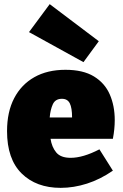

<svg xmlns="http://www.w3.org/2000/svg" viewBox="-20 -892 592 927"><path d="M273 15Q155 15 84.5 -54.5Q14 -124 14 -259Q14 -352 48.5 -418Q83 -484 146 -519.5Q209 -555 296 -555Q381 -555 433.5 -523Q486 -491 510 -436Q534 -381 534 -312Q534 -269 525 -222H224Q230 -182 251.5 -156Q273 -130 321 -130Q381 -130 460 -171L525 -68Q464 -26 400 -5.5Q336 15 273 15ZM279 -415Q247 -415 235 -388.5Q223 -362 220 -325H328Q328 -371 317 -393Q306 -415 279 -415ZM220 -872 457 -693 383 -592 120 -737Z"/></svg>

Font: Bitter Black
Style: Regular
Weight: 900
Designer: Sol Matas, and Bitter project Authors
Foundry: Sol Matas
Version: Version 2.001